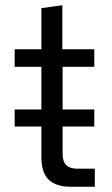

<svg xmlns="http://www.w3.org/2000/svg" viewBox="-20 -713 429 733"><path d="M36 -230V-295H340V-230ZM250 0Q195 0 166.5 -26.5Q138 -53 138 -113V-458H36V-525H138V-682L218 -693V-525H340V-458H219V-126Q219 -96 233 -82.5Q247 -69 275 -69H342V0Z"/></svg>

Font: Mona Sans ExtraLight
Style: Regular
Weight: 400
Version: Version 2.000